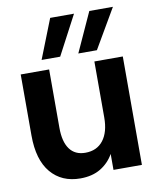

<svg xmlns="http://www.w3.org/2000/svg" viewBox="-83 -788 704 865"><g transform="rotate(-10 269.0 -356.0)"><path d="M215 12Q130 12 80.5 -46.5Q31 -105 31 -217V-496H161V-229Q161 -165 185.5 -131.5Q210 -98 257 -98Q310 -98 339 -135.5Q368 -173 368 -240V-496H498V0H368V-73Q346 -34 308 -11Q270 12 215 12ZM303 -544 385 -724H493L388 -544ZM135 -544 206 -724H315L220 -544Z"/></g></svg>

Font: HostGroteskBold
Style: Bold
Weight: 700
Designer: Doukan Karapınar based on Poppins by Indian Type Foundry, Jonny Pinhorn
Foundry: Element Type
Version: Version 1.001; ttfautohint (v1.8.4.7-5d5b)